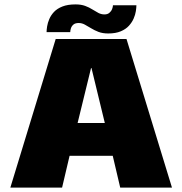

<svg xmlns="http://www.w3.org/2000/svg" viewBox="-20 -852 826 872"><path d="M27 0H262L296 -144.5H492L526 0H761L554.5 -675H233ZM332.5 -293.5 393.5 -543H395.5L456 -293.5ZM471.5 -700Q505.5 -700 528.5 -709.8Q551.5 -719.5 565.5 -735Q579.5 -750.5 587 -767.8Q594.5 -785 597 -801.2Q599.5 -817.5 599.5 -828H493Q493 -820.5 489 -810.5Q485 -800.5 476.5 -793.5Q468 -786.5 454.5 -786.5Q440 -786.5 427 -793.2Q414 -800 399.5 -809.2Q385 -818.5 366.8 -825.2Q348.5 -832 323 -832Q287.5 -832 263.5 -822.5Q239.5 -813 225.2 -797.8Q211 -782.5 203.8 -765.2Q196.5 -748 194 -732.2Q191.5 -716.5 191.5 -706H299Q299 -713.5 302 -723.2Q305 -733 313.2 -740.2Q321.5 -747.5 337.5 -747.5Q352 -747.5 365.2 -740.2Q378.5 -733 393.5 -723.8Q408.5 -714.5 427.2 -707.2Q446 -700 471.5 -700Z"/></svg>

Font: Anybody UltraCondensed Thin Black
Style: Regular
Weight: 900
Version: Version 1.111